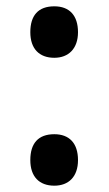

<svg xmlns="http://www.w3.org/2000/svg" viewBox="-20 -575 344 608"><path d="M152 -392C197 -392 227 -421 227 -473C227 -526 200 -555 152 -555C101 -555 76 -526 76 -473C76 -421 104 -392 152 -392ZM152 13C197 13 227 -15 227 -68C227 -122 199 -150 152 -150C101 -150 76 -121 76 -68C76 -16 104 13 152 13Z"/></svg>

Font: Noto Sans Gurmukhi ExtraCondensed
Style: Bold
Weight: 700
Width: 2
Designer: Jelle Bosma - Monotype Design Team
Foundry: Monotype Imaging Inc.
Version: Version 2.004